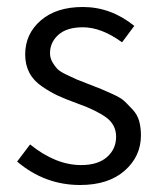

<svg xmlns="http://www.w3.org/2000/svg" viewBox="-20 -517 456 549"><path d="M209 12Q108 12 29 -55L66 -104Q139 -45 212 -45Q260 -45 286 -68Q312 -91 312 -126Q312 -161 282.5 -182Q253 -203 199 -222Q166 -234 145.5 -243.5Q125 -253 100.5 -269.5Q76 -286 64 -309Q52 -332 52 -361Q52 -420 96.5 -458.5Q141 -497 217 -497Q297 -497 364 -443L329 -396Q270 -439 217 -439Q171 -439 147 -417.5Q123 -396 123 -365Q123 -351 130 -339Q137 -327 144.5 -319.5Q152 -312 171 -303Q190 -294 199 -290Q208 -286 232 -277Q260 -266 269 -262.5Q278 -259 302 -248Q326 -237 335.5 -228Q345 -219 359 -204Q373 -189 378 -170.5Q383 -152 383 -130Q383 -70 336.5 -29Q290 12 209 12Z"/></svg>

Font: Assistant
Style: Regular
Weight: 400
Designer: Hebrew By Ben Nathan, Latin by Paul Hunt
Version: Version 2.001;PS 002.001;hotconv 1.0.88;makeotf.lib2.5.64775